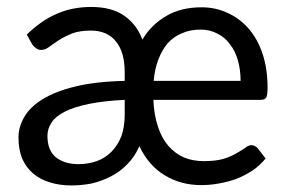

<svg xmlns="http://www.w3.org/2000/svg" viewBox="-20 -536 845 563"><path d="M685.5 -298.8Q685.5 -331.1 677.7 -358.4Q669.9 -386.7 654.3 -406.2Q639.6 -426.8 617.2 -437.5Q595.7 -449.2 568.4 -449.2Q537.1 -449.2 513.7 -438.5Q489.3 -428.7 471.7 -409.2Q455.1 -389.6 444.3 -361.3Q433.6 -334 430.7 -298.8Q515.6 -298.8 685.5 -298.8ZM345.7 -243.2Q284.2 -240.2 241.2 -231.4Q198.2 -222.7 170.9 -209Q143.6 -195.3 131.8 -177.7Q119.1 -159.2 119.1 -137.7Q119.1 -94.7 144.5 -74.2Q169.9 -54.7 210 -54.7Q238.3 -54.7 263.7 -63.5Q288.1 -72.3 306.6 -90.8Q325.2 -109.4 335.9 -136.7Q345.7 -164.1 345.7 -201.2Q345.7 -215.8 345.7 -243.2ZM58.6 -434.6Q100.6 -475.6 145.5 -495.1Q191.4 -515.6 247.1 -515.6Q307.6 -515.6 343.8 -490.2Q380.9 -464.8 397.5 -419.9Q423.8 -463.9 467.8 -489.3Q510.7 -514.6 571.3 -514.6Q612.3 -514.6 647.5 -498Q682.6 -482.4 709 -452.1Q735.4 -421.9 750 -377.9Q764.6 -334 764.6 -278.3Q764.6 -257.8 760.7 -250Q756.8 -243.2 744.1 -243.2Q639.6 -243.2 429.7 -243.2Q431.6 -198.2 443.4 -164.1Q454.1 -130.9 473.6 -108.4Q493.2 -85.9 519.5 -74.2Q545.9 -63.5 578.1 -63.5Q612.3 -63.5 635.7 -70.3Q658.2 -77.1 673.8 -86.9Q689.5 -95.7 699.2 -102.5Q709 -110.4 716.8 -110.4Q723.6 -110.4 727.5 -107.4Q732.4 -105.5 735.4 -101.6Q743.2 -91.8 758.8 -71.3Q742.2 -50.8 720.7 -36.1Q698.2 -21.5 673.8 -11.7Q649.4 -2.9 622.1 2Q595.7 6.8 570.3 6.8Q510.7 6.8 463.9 -21.5Q416 -49.8 388.7 -107.4Q375 -76.2 353.5 -54.7Q332 -32.2 304.7 -18.6Q278.3 -4.9 249 2Q218.8 7.8 189.5 7.8Q155.3 7.8 127 -1Q97.7 -9.8 77.1 -27.3Q56.6 -44.9 44.9 -71.3Q34.2 -97.7 34.2 -133.8Q34.2 -163.1 50.8 -192.4Q67.4 -221.7 103.5 -244.1Q140.6 -267.6 200.2 -282.2Q259.8 -296.9 345.7 -298.8Q345.7 -307.6 345.7 -324.2Q345.7 -382.8 320.3 -414.1Q294.9 -446.3 246.1 -446.3Q212.9 -446.3 190.4 -437.5Q168.9 -428.7 152.3 -418Q135.7 -407.2 124 -398.4Q112.3 -389.6 100.6 -389.6Q91.8 -389.6 85.9 -394.5Q79.1 -399.4 74.2 -406.2Q69.3 -416 58.6 -434.6Z"/></svg>

Font: Lato
Style: Regular
Weight: 400
Designer: Lukasz Dziedzic with Adam Twardoch and Botio Nikoltchev
Version: Version 2.015; 2015-08-06; http://www.latofonts.com/